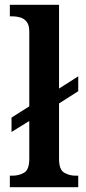

<svg xmlns="http://www.w3.org/2000/svg" viewBox="-20 -780 359 800"><path d="M21 0V-48H32Q59 -48 80.5 -60.5Q102 -73 102 -118V-276L28 -230V-290L102 -337V-648Q102 -676 91 -689.5Q80 -703 64 -707.5Q48 -712 32 -712H21V-760H226V-411L306 -462V-400L226 -349V-118Q226 -73 247.5 -60.5Q269 -48 295 -48H306V0Z"/></svg>

Font: Noto Serif Tamil SemiCondensed SemiBold
Style: Regular
Weight: 600
Width: 4
Designer: Indian Type Foundry, Tom Grace, and the Monotype Design Team
Foundry: Monotype Imaging Inc.
Version: Version 2.004; ttfautohint (v1.8.4.7-5d5b)